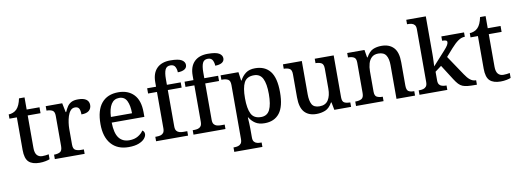

<svg xmlns="http://www.w3.org/2000/svg" viewBox="-73 -1223 5184 1916"><g transform="rotate(-10 2519.5 -265.0)"><path d="M241 10Q167 10 131 -24.5Q95 -59 95 -146V-476H20V-519Q41 -519 64 -528Q87 -537 103 -554Q134 -586 149 -659H205V-536H335V-476H205V-146Q205 -97 224.5 -74Q244 -51 279 -51Q297 -51 313 -53Q329 -55 344 -58V-8Q331 -2 302 4Q273 10 241 10Z M396 0V-45H399Q433 -45 456.5 -57.5Q480 -70 480 -117V-423Q480 -467 457 -479Q434 -491 401 -491H398V-536H565L584 -443H589Q602 -473 617.5 -496.5Q633 -520 658.5 -533.5Q684 -547 727 -547Q783 -547 810 -527Q837 -507 837 -471Q837 -436 812.5 -414.5Q788 -393 735 -393Q735 -434 723.5 -453.5Q712 -473 683 -473Q655 -473 637 -452Q619 -431 609 -399Q599 -367 594.5 -333Q590 -299 590 -273V-112Q590 -68 613.5 -56.5Q637 -45 669 -45H698V0Z M1144 10Q1030 10 967.5 -62Q905 -134 905 -264Q905 -405 964.5 -476Q1024 -547 1134 -547Q1234 -547 1291.5 -486.5Q1349 -426 1349 -307V-260H1018Q1020 -153 1056.5 -104.5Q1093 -56 1162 -56Q1214 -56 1250.5 -78Q1287 -100 1305 -129Q1313 -125 1319.5 -115Q1326 -105 1326 -91Q1326 -69 1306.5 -45.5Q1287 -22 1246.5 -6Q1206 10 1144 10ZM1234 -317Q1234 -395 1211 -442.5Q1188 -490 1133 -490Q1081 -490 1052.5 -445.5Q1024 -401 1020 -317Z M1422 0V-45H1437Q1458 -45 1476 -50Q1494 -55 1505 -69.5Q1516 -84 1516 -115V-483H1426V-536H1516V-582Q1516 -673 1564 -721.5Q1612 -770 1701 -770Q1784 -770 1816 -750Q1848 -730 1848 -699Q1848 -670 1823 -655Q1798 -640 1755 -640Q1755 -669 1742 -695Q1729 -721 1693 -721Q1655 -721 1640.5 -689.5Q1626 -658 1626 -594V-536H1766V-483H1626V-115Q1626 -84 1637.5 -69.5Q1649 -55 1667 -50Q1685 -45 1705 -45H1746V0Z M1801 0V-45H1816Q1837 -45 1855 -50Q1873 -55 1884 -69.5Q1895 -84 1895 -115V-483H1805V-536H1895V-582Q1895 -673 1943 -721.5Q1991 -770 2080 -770Q2163 -770 2195 -750Q2227 -730 2227 -699Q2227 -670 2202 -655Q2177 -640 2134 -640Q2134 -669 2121 -695Q2108 -721 2072 -721Q2034 -721 2019.5 -689.5Q2005 -658 2005 -594V-536H2145V-483H2005V-115Q2005 -84 2016.5 -69.5Q2028 -55 2046 -50Q2064 -45 2084 -45H2125V0Z M2172 240V195H2181Q2201 195 2219 190Q2237 185 2248.5 170.5Q2260 156 2260 125V-422Q2260 -467 2237 -479Q2214 -491 2182 -491H2170V-536H2351L2363 -449H2367Q2390 -493 2426 -519.5Q2462 -546 2520 -546Q2620 -546 2672.5 -479.5Q2725 -413 2725 -268Q2725 -123 2672.5 -56Q2620 11 2522 11Q2464 11 2427.5 -13Q2391 -37 2369 -75H2365Q2367 -48 2368.5 -14Q2370 20 2370 40V129Q2370 158 2381.5 172Q2393 186 2411 190.5Q2429 195 2449 195H2457V240ZM2497 -56Q2559 -56 2585.5 -110Q2612 -164 2612 -269Q2612 -373 2585.5 -426Q2559 -479 2497 -479Q2424 -479 2397 -426.5Q2370 -374 2370 -268Q2370 -164 2397 -110Q2424 -56 2497 -56Z M3047 10Q2968 10 2925.5 -37Q2883 -84 2883 -187V-422Q2883 -466 2860.5 -478.5Q2838 -491 2805 -491H2802V-536H2993V-198Q2993 -133 3013 -96.5Q3033 -60 3090 -60Q3151 -60 3178.5 -103.5Q3206 -147 3206 -219V-421Q3206 -467 3182.5 -479Q3159 -491 3127 -491H3124V-536H3316V-111Q3316 -67 3339 -56Q3362 -45 3394 -45H3398V0H3228L3213 -78H3208Q3177 -23 3136 -6.5Q3095 10 3047 10Z M3448 0V-45H3454Q3488 -45 3511.5 -57.5Q3535 -70 3535 -116V-424Q3535 -467 3512.5 -479Q3490 -491 3457 -491H3453V-536H3628L3641 -458H3646Q3677 -514 3715 -530.5Q3753 -547 3801 -547Q3880 -547 3924 -500.5Q3968 -454 3968 -352V-117Q3968 -70 3987.5 -57.5Q4007 -45 4041 -45H4046V0H3858V-341Q3858 -406 3835.5 -441.5Q3813 -477 3757 -477Q3715 -477 3690.5 -454.5Q3666 -432 3655.5 -395.5Q3645 -359 3645 -317V-111Q3645 -68 3667.5 -56.5Q3690 -45 3723 -45H3727V0Z M4091 0V-45H4100Q4120 -45 4138 -50Q4156 -55 4167.5 -69.5Q4179 -84 4179 -115V-649Q4179 -678 4167.5 -692Q4156 -706 4138 -710.5Q4120 -715 4100 -715H4091V-760H4289V-374Q4289 -361 4288.5 -340.5Q4288 -320 4287 -300.5Q4286 -281 4285.5 -267.5Q4285 -254 4285 -254L4410 -392Q4438 -423 4447.5 -440Q4457 -457 4457 -470Q4457 -483 4444.5 -487.5Q4432 -492 4407 -492V-536H4637V-492Q4602 -492 4568.5 -468.5Q4535 -445 4496 -401L4428 -324L4561 -126Q4587 -86 4613 -65.5Q4639 -45 4670 -45H4673V0H4659Q4612 0 4581 -3Q4550 -6 4528.5 -15Q4507 -24 4489 -43Q4471 -62 4450 -95L4353 -247L4289 -199V-111Q4289 -82 4300.5 -68Q4312 -54 4330 -49.5Q4348 -45 4368 -45H4373V0Z M4913 10Q4839 10 4803 -24.5Q4767 -59 4767 -146V-476H4692V-519Q4713 -519 4736 -528Q4759 -537 4775 -554Q4806 -586 4821 -659H4877V-536H5007V-476H4877V-146Q4877 -97 4896.5 -74Q4916 -51 4951 -51Q4969 -51 4985 -53Q5001 -55 5016 -58V-8Q5003 -2 4974 4Q4945 10 4913 10Z"/></g></svg>

Font: Noto Serif Hentaigana Medium
Style: Regular
Weight: 500
Designer: Kazuhiro Yamada
Foundry: nipponia
Version: Version 1.000; ttfautohint (v1.8.4.7-5d5b)